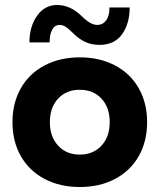

<svg xmlns="http://www.w3.org/2000/svg" viewBox="-20 -740 640 770"><path d="M570 -250Q570 -173 536.5 -114Q503 -55 441.5 -22.5Q380 10 300 10Q220 10 158.5 -22.5Q97 -55 63.5 -114Q30 -173 30 -250Q30 -327 63.5 -386Q97 -445 158.5 -477.5Q220 -510 300 -510Q380 -510 441.5 -477.5Q503 -445 536.5 -386Q570 -327 570 -250ZM420 -250Q420 -309 387 -344.5Q354 -380 300 -380Q246 -380 213 -344.5Q180 -309 180 -250Q180 -192 213 -156Q246 -120 300 -120Q354 -120 387 -156Q420 -192 420 -250ZM379 -560Q348 -560 322.5 -571.5Q297 -583 272 -608Q255 -625 243.5 -632.5Q232 -640 219 -640Q200 -640 189.5 -621.5Q179 -603 179 -570H98Q98 -633 128.5 -676.5Q159 -720 209 -720Q262 -720 308 -675Q343 -640 370 -640Q392 -640 405.5 -658Q419 -676 419 -710H500Q500 -645 469.5 -602.5Q439 -560 379 -560Z"/></svg>

Font: Goli Bold
Style: Regular
Weight: 700
Designer: jaikishan Patel
Foundry: MagicType
Version: Version 1.000